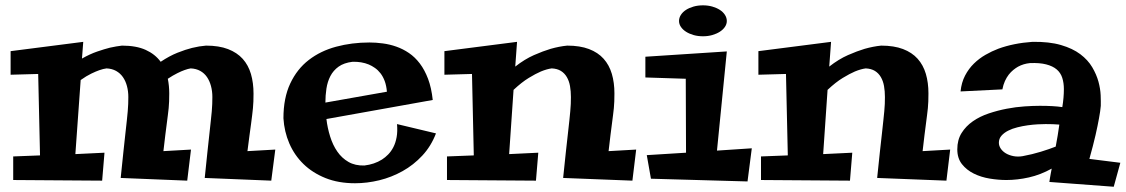

<svg xmlns="http://www.w3.org/2000/svg" viewBox="-20 -670 4245 724"><path d="M700.2 -106 686 11.2 435.1 1Q440.9 -56.2 445.3 -97.2Q449.7 -138.2 452.9 -167.2Q456.1 -196.3 458.3 -216.1Q460.4 -235.8 461.7 -250.7Q462.9 -265.6 463.4 -277.8Q463.9 -290 463.9 -304.2Q463.9 -326.2 458.7 -345.5Q453.6 -364.7 443.4 -379.4Q433.1 -394 417.7 -402.6Q402.3 -411.1 381.8 -412.1Q369.6 -410.6 354.5 -405.3Q341.8 -400.9 324 -392.3Q306.2 -383.8 284.2 -368.2L264.2 -88.9L374 -94.2L365.2 11.2L29.8 8.8V-80.1L130.9 -84L124 -391.1L20 -388.2V-477.1L293.9 -512.2L289.1 -449.2Q319.3 -466.3 346.4 -475.6Q373.5 -484.9 394.5 -490.2Q418.9 -495.6 439.9 -498Q493.7 -498 529.3 -481.9Q564.9 -465.8 585.9 -437Q618.7 -459 649.4 -471.2Q680.2 -483.4 704.1 -489.3Q731.9 -496.1 756.8 -498Q805.7 -498 839.8 -484.9Q874 -471.7 895.3 -448Q916.5 -424.3 926.3 -390.9Q936 -357.4 936 -316.9Q936 -300.3 935.5 -287.4Q935.1 -274.4 933.8 -262Q932.6 -249.5 930.9 -235.8Q929.2 -222.2 926.8 -203.6Q924.3 -185.1 920.9 -160.2Q917.5 -135.3 913.1 -100.1L1018.1 -106L1002.9 11.2L752 1Q757.8 -56.2 762.2 -97.2Q766.6 -138.2 769.8 -167.2Q772.9 -196.3 775.1 -216.1Q777.3 -235.8 778.6 -250.7Q779.8 -265.6 780.3 -277.8Q780.8 -290 780.8 -304.2Q780.8 -326.2 775.6 -345.5Q770.5 -364.7 760.5 -379.4Q750.5 -394 735.1 -402.6Q719.7 -411.1 699.2 -412.1Q689 -410.6 675.8 -405.8Q664.6 -401.9 648.7 -394Q632.8 -386.2 612.8 -373Q618.2 -346.2 618.2 -317.9Q618.2 -300.8 617.7 -287.6Q617.2 -274.4 616 -262Q614.7 -249.5 613 -236.1Q611.3 -222.7 608.9 -204.1Q606.4 -185.5 603.3 -160.4Q600.1 -135.3 596.2 -100.1Z M1624 -167Q1605.5 -118.7 1572.5 -83.3Q1539.6 -47.9 1498 -24.7Q1456.5 -1.5 1410.2 9.8Q1363.8 21 1318.8 21Q1256.3 21 1207.5 1.5Q1158.7 -18.1 1124.5 -51.3Q1090.3 -84.5 1071 -129.2Q1051.8 -173.8 1048.8 -224.1Q1048.8 -300.8 1074.5 -355.2Q1100.1 -409.7 1144.3 -443.8Q1188.5 -478 1247.6 -493.9Q1306.6 -509.8 1373 -509.8Q1397.5 -509.8 1423.6 -506.3Q1449.7 -502.9 1474.6 -494.1Q1499.5 -485.4 1522.2 -470Q1544.9 -454.6 1563.2 -430.4Q1581.5 -406.2 1594.2 -372.6Q1606.9 -338.9 1611.8 -293L1210.9 -221.2Q1214.8 -187.5 1224.9 -155.3Q1234.9 -123 1252 -98.4Q1269 -73.7 1294.2 -59.3Q1319.3 -44.9 1354 -45.9Q1391.6 -50.3 1420.4 -68.4Q1432.6 -76.2 1443.8 -87.6Q1455.1 -99.1 1463.4 -115.2Q1471.7 -131.3 1475.6 -152.8Q1479.5 -174.3 1477.1 -202.1ZM1439 -324.2Q1437 -347.2 1430.7 -364.3Q1424.3 -381.3 1414.8 -393.6Q1405.3 -405.8 1393.8 -413.8Q1382.3 -421.9 1370.6 -426.8Q1343.3 -438 1309.1 -437Q1276.9 -433.1 1256.8 -418.7Q1236.8 -404.3 1225.8 -383.1Q1214.8 -361.8 1210.9 -335.9Q1207 -310.1 1207 -283.2Z M2009.8 -94.2 2001 11.2 1665.5 8.8V-80.1L1766.6 -84L1759.8 -391.1L1655.8 -388.2V-477.1L1929.7 -512.2L1922.9 -418.9Q1958.5 -446.8 1993.4 -462.2Q2028.3 -477.5 2056.2 -485.8Q2088.9 -495.1 2118.7 -498Q2167 -498 2200.9 -485.1Q2234.9 -472.2 2256.1 -448.5Q2277.3 -424.8 2287.1 -391.6Q2296.9 -358.4 2296.9 -317.9Q2296.9 -300.8 2296.4 -287.6Q2295.9 -274.4 2294.7 -262Q2293.5 -249.5 2291.7 -236.1Q2290 -222.7 2287.6 -204.1Q2285.2 -185.5 2282 -160.4Q2278.8 -135.3 2274.9 -100.1L2378.9 -106L2364.7 11.2L2103.5 1Q2109.4 -56.2 2113.8 -97.2Q2118.2 -138.2 2121.6 -167.2Q2125 -196.3 2127 -216.1Q2128.9 -235.8 2130.4 -250.7Q2131.8 -265.6 2132.3 -277.8Q2132.8 -290 2132.8 -304.2Q2132.8 -326.2 2129.4 -345.5Q2126 -364.7 2117.4 -379.4Q2108.9 -394 2095 -402.6Q2081.1 -411.1 2060.5 -412.1Q2042 -409.7 2019.5 -400.4Q2000 -392.1 1973.9 -376.2Q1947.8 -360.4 1916.5 -331.1L1899.9 -88.9Z M2814.9 -110.8 2798.8 14.2 2434.6 3.9 2418.9 -85 2566.9 -94.2 2565.9 -373 2413.6 -377.9V-456.1L2720.7 -476.1L2683.6 -102.1ZM2720.7 -590.8Q2720.7 -579.1 2713.6 -568.6Q2706.5 -558.1 2694.3 -550.3Q2682.1 -542.5 2665.8 -537.8Q2649.4 -533.2 2630.9 -533.2Q2611.8 -533.2 2595.5 -537.8Q2579.1 -542.5 2566.9 -550.3Q2554.7 -558.1 2547.6 -568.6Q2540.5 -579.1 2540.5 -590.8Q2540.5 -603 2547.6 -614Q2554.7 -625 2566.9 -632.8Q2579.1 -640.6 2595.5 -645.3Q2611.8 -649.9 2630.9 -649.9Q2649.4 -649.9 2665.8 -645.3Q2682.1 -640.6 2694.3 -632.8Q2706.5 -625 2713.6 -614Q2720.7 -603 2720.7 -590.8Z M3193.8 -94.2 3185.1 11.2 2849.6 8.8V-80.1L2950.7 -84L2943.8 -391.1L2839.8 -388.2V-477.1L3113.8 -512.2L3106.9 -418.9Q3142.6 -446.8 3177.5 -462.2Q3212.4 -477.5 3240.2 -485.8Q3272.9 -495.1 3302.7 -498Q3351.1 -498 3385 -485.1Q3418.9 -472.2 3440.2 -448.5Q3461.4 -424.8 3471.2 -391.6Q3481 -358.4 3481 -317.9Q3481 -300.8 3480.5 -287.6Q3480 -274.4 3478.8 -262Q3477.5 -249.5 3475.8 -236.1Q3474.1 -222.7 3471.7 -204.1Q3469.2 -185.5 3466.1 -160.4Q3462.9 -135.3 3459 -100.1L3563 -106L3548.8 11.2L3287.6 1Q3293.5 -56.2 3297.9 -97.2Q3302.2 -138.2 3305.7 -167.2Q3309.1 -196.3 3311 -216.1Q3313 -235.8 3314.5 -250.7Q3315.9 -265.6 3316.4 -277.8Q3316.9 -290 3316.9 -304.2Q3316.9 -326.2 3313.5 -345.5Q3310.1 -364.7 3301.5 -379.4Q3293 -394 3279.1 -402.6Q3265.1 -411.1 3244.6 -412.1Q3226.1 -409.7 3203.6 -400.4Q3184.1 -392.1 3158 -376.2Q3131.8 -360.4 3100.6 -331.1L3084 -88.9Z M4204.6 -56.2 4179.7 34.2 3937 16.1Q3938 8.8 3939.5 0Q3940.9 -8.8 3942.4 -16.6Q3944.3 -25.4 3945.8 -34.2Q3903.3 -10.7 3859.9 -1Q3816.4 8.8 3774.9 8.8Q3744.6 8.8 3711.9 3.4Q3679.2 -2 3652.1 -15.4Q3625 -28.8 3607.4 -51Q3589.8 -73.2 3589.8 -106.9Q3589.8 -142.6 3606 -168.5Q3622.1 -194.3 3648.4 -212.6Q3674.8 -231 3708.3 -242.2Q3741.7 -253.4 3776.1 -260Q3810.5 -266.6 3843.3 -268.8Q3876 -271 3900.9 -271Q3927.2 -271 3948.2 -269.8Q3969.2 -268.6 3985.8 -266.1Q3991.7 -301.8 3991.7 -334Q3991.7 -357.4 3985.6 -376.5Q3979.5 -395.5 3964.6 -408.2Q3949.7 -420.9 3925 -427.2Q3900.4 -433.6 3863.8 -432.1Q3839.4 -429.7 3818.8 -418.5Q3810.1 -413.6 3801 -406.2Q3792 -398.9 3783.9 -388.7Q3775.9 -378.4 3769.5 -364.5Q3763.2 -350.6 3759.8 -333L3602.1 -325.2Q3605.5 -358.9 3619.1 -385Q3632.8 -411.1 3652.6 -430.4Q3672.4 -449.7 3696.3 -463.4Q3720.2 -477.1 3744.6 -486.3Q3802.2 -507.3 3873 -512.2Q3936.5 -513.2 3980.7 -500.2Q4024.9 -487.3 4053.7 -465.6Q4082.5 -443.8 4098.6 -416.5Q4114.7 -389.2 4122.1 -362.1Q4129.4 -335 4130.4 -310.8Q4131.3 -286.6 4130.9 -271Q4129.4 -252 4124 -223.1Q4119.6 -198.2 4111.1 -160.6Q4102.5 -123 4087.9 -70.8ZM3974.6 -200.2Q3963.4 -201.2 3950.2 -201.7Q3937 -202.1 3922.9 -202.1Q3910.6 -202.1 3892.8 -201.2Q3875 -200.2 3855.5 -197.5Q3835.9 -194.8 3816.4 -189.9Q3796.9 -185.1 3781.5 -177.2Q3766.1 -169.4 3756.3 -158.2Q3746.6 -147 3746.6 -131.8Q3746.6 -120.1 3753.7 -109.6Q3760.7 -99.1 3772.9 -91.8Q3785.2 -84.5 3801.5 -81.3Q3817.9 -78.1 3835.9 -81.1Q3872.6 -87.9 3905 -97.9Q3937.5 -107.9 3960.9 -117.2Q3964.8 -137.7 3968.3 -158.7Q3971.7 -179.7 3974.6 -200.2Z"/></svg>

Font: Peralta
Style: Regular
Weight: 400
Designer: Astigmatic (AOETI)
Foundry: Astigmatic (AOETI)
Version: Version 1.000